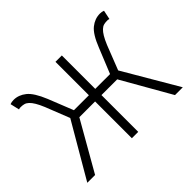

<svg xmlns="http://www.w3.org/2000/svg" viewBox="-109 -672 853 853"><g transform="rotate(-45 317.0 -246.0)"><path d="M17 0 167 -257 122 -371Q112 -395 103 -410Q94 -425 85 -433.5Q76 -442 66.5 -444.5Q57 -447 48 -447Q43 -447 40.5 -447Q38 -447 33 -445L23 -488Q33 -492 46 -492Q77 -492 104 -470.5Q131 -449 156 -388L203 -270H297V-480H337V-270H430L478 -388Q502 -449 529 -470.5Q556 -492 588 -492Q600 -492 610 -488L601 -445Q596 -447 593.5 -447Q591 -447 586 -447Q576 -447 567 -444.5Q558 -442 549 -433.5Q540 -425 531 -410Q522 -395 512 -371L467 -256L617 0H568L436 -231H337V0H297V-231H198L66 0Z"/></g></svg>

Font: CV Source Sans Light
Style: Regular
Weight: 300
Designer: Paul D. Hunt
Foundry: Adobe Systems Incorporated
Version: Version 3.001